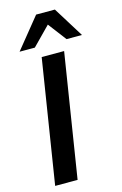

<svg xmlns="http://www.w3.org/2000/svg" viewBox="-139 -999 675 1058"><g transform="rotate(-15 198.0 -469.5)"><path d="M38 0 150 -705H278L166 0ZM40 -765 181 -939H288L396 -765H308L229 -869L127 -765Z"/></g></svg>

Font: Nunito Sans
Style: Bold Italic
Weight: 700
Italic angle: -9°
Designer: Vernon Adams
Foundry: Vernon Adams
Version: Version 3.006; ttfautohint (v1.8.3)